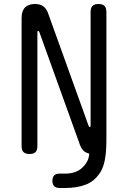

<svg xmlns="http://www.w3.org/2000/svg" viewBox="-20 -760 640 960"><path d="M88 -670Q88 -705 105 -722.5Q122 -740 155 -740Q181 -740 196.5 -728.5Q212 -717 220 -695L423 -131Q424 -128 425.5 -126.5Q427 -125 429 -125Q431 -125 432 -126.5Q433 -128 433 -131V-700Q433 -721 442.5 -730.5Q452 -740 472.5 -740Q493 -740 502.5 -730.5Q512 -721 512 -700V-59Q512 51 484 97.5Q456 144 411.5 162Q367 180 306 180H278Q260 180 251 171Q242 162 242 144Q242 126 251 117Q260 108 278 108H306Q362 108 394 76Q425 45 426 8Q413 5 404 -1Q388 -13 380 -35L177 -599Q176 -602 174.5 -603.5Q173 -605 171 -605Q169 -605 168 -603.5Q167 -602 167 -599V-30Q167 -9 157.5 0.5Q148 10 127.5 10Q107 10 97.5 0.5Q88 -9 88 -30Z"/></svg>

Font: Maple Mono NL Light
Style: Regular
Weight: 300
Monospace: yes
Designer: subframe7536
Version: Version 7.000